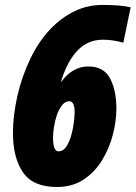

<svg xmlns="http://www.w3.org/2000/svg" viewBox="-20 -744 547 774"><path d="M209 9.8Q113.3 9.8 72.8 -49.1Q32.2 -107.9 32.2 -208Q32.2 -277.3 49.8 -356Q67.4 -434.6 102.8 -508.3Q138.2 -582 190.9 -634.8Q231.4 -675.3 282.5 -699.7Q333.5 -724.1 394 -724.1Q430.2 -724.1 456.5 -721.9Q482.9 -719.7 506.8 -714.8L477.1 -571.8Q434.6 -584 395 -584Q333.5 -584 291.7 -539.6Q250 -495.1 226.1 -415H228Q248 -443.8 275.9 -460Q303.7 -476.1 335.9 -476.1Q398.4 -476.1 423.8 -427.7Q449.2 -379.4 449.2 -306.2Q449.2 -257.3 435.3 -202.4Q421.4 -147.5 392.3 -99.4Q363.3 -51.3 317.9 -20.8Q272.5 9.8 209 9.8ZM215.8 -133.8Q234.4 -133.8 246.8 -152.1Q259.3 -170.4 266.8 -197Q274.4 -223.6 277.6 -250Q280.8 -276.4 280.8 -292Q280.8 -335.9 258.8 -335.9Q241.7 -335.9 229 -317.9Q217.8 -304.7 209.7 -281.5Q201.7 -258.3 197.8 -233.4Q193.8 -208.5 193.8 -189.9Q193.8 -133.8 215.8 -133.8Z"/></svg>

Font: Open Sans Condensed ExtraBold
Style: Italic
Weight: 800
Width: 3
Italic angle: -12°
Designer: Monotype Design Team
Foundry: Monotype Imaging Inc.
Version: Version 3.003; ttfautohint (v1.8.4)